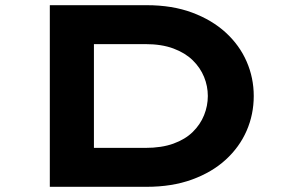

<svg xmlns="http://www.w3.org/2000/svg" viewBox="-20 -720 1121 740"><path d="M172 0V-700H545Q644 -700 720.5 -671.5Q797 -643 850 -594.5Q903 -546 930.5 -483Q958 -420 958 -350Q958 -279 930.5 -216Q903 -153 850 -104.5Q797 -56 720 -28Q643 0 545 0ZM342 -116 319 -150H540Q603 -150 648.5 -166.5Q694 -183 723 -211.5Q752 -240 766.5 -276Q781 -312 781 -350Q781 -388 766.5 -423.5Q752 -459 723 -487.5Q694 -516 648.5 -533Q603 -550 540 -550H316L342 -582Z"/></svg>

Font: Lexend Zetta
Style: Bold
Weight: 700
Designer: Bonnie Shaver-Troup, Thomas Jockin
Foundry: Lexend
Version: Version 1.007